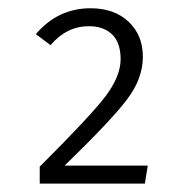

<svg xmlns="http://www.w3.org/2000/svg" viewBox="-20 -763 440 460"><path d="M196.8 -743.2Q253.9 -743.2 288.1 -710.9Q322.3 -678.7 322.3 -627Q322.3 -575.2 285.2 -525.9Q249 -477.1 134.8 -366.2H334L327.1 -323.2H75.2V-363.8Q198.2 -486.3 233.4 -533.2Q268.6 -580.1 269 -620.6Q269 -661.1 248.5 -680.7Q228 -700.2 192.9 -700.2Q139.6 -700.2 101.1 -654.8L65.9 -681.2Q118.7 -743.2 196.8 -743.2Z"/></svg>

Font: FiraSans-Light
Style: Regular
Weight: 300
Designer: Carrois Corporate & Edenspiekermann AG
Foundry: Carrois Corporate GbR & Edenspiekermann AG
Version: Version 3.106;PS 003.106;hotconv 1.0.70;makeotf.lib2.5.58329